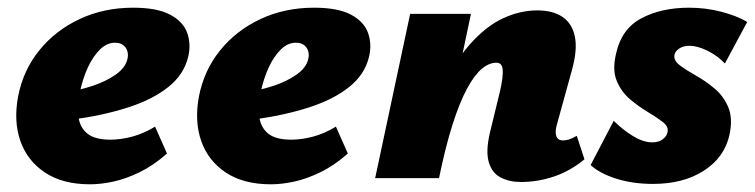

<svg xmlns="http://www.w3.org/2000/svg" viewBox="-20 -463 1962 499"><path d="M214 16Q143 16 97 -14.5Q51 -45 33 -96.5Q15 -148 27 -212Q40 -280 82 -332Q124 -384 187 -413.5Q250 -443 326 -443Q388 -443 422 -425Q456 -407 466.5 -377.5Q477 -348 469 -315Q458 -269 417 -236.5Q376 -204 312 -183.5Q248 -163 167 -152L150 -223Q184 -228 219.5 -239.5Q255 -251 280.5 -269Q306 -287 311 -309Q314 -320 311 -330Q308 -340 300 -346Q292 -352 279 -352Q258 -352 240 -334.5Q222 -317 208.5 -288Q195 -259 187 -221Q180 -186 184 -158.5Q188 -131 207.5 -115.5Q227 -100 267 -100Q294 -100 324 -108Q354 -116 383 -134L414 -64Q379 -33 343 -15.5Q307 2 274.5 9Q242 16 214 16Z M684 16Q613 16 567 -14.5Q521 -45 503 -96.5Q485 -148 497 -212Q510 -280 552 -332Q594 -384 657 -413.5Q720 -443 796 -443Q858 -443 892 -425Q926 -407 936.5 -377.5Q947 -348 939 -315Q928 -269 887 -236.5Q846 -204 782 -183.5Q718 -163 637 -152L620 -223Q654 -228 689.5 -239.5Q725 -251 750.5 -269Q776 -287 781 -309Q784 -320 781 -330Q778 -340 770 -346Q762 -352 749 -352Q728 -352 710 -334.5Q692 -317 678.5 -288Q665 -259 657 -221Q650 -186 654 -158.5Q658 -131 677.5 -115.5Q697 -100 737 -100Q764 -100 794 -108Q824 -116 853 -134L884 -64Q849 -33 813 -15.5Q777 2 744.5 9Q712 16 684 16Z M1334 10Q1304 10 1281.5 -1.5Q1259 -13 1250.5 -41Q1242 -69 1253 -117L1280 -228Q1288 -264 1286.5 -282Q1285 -300 1270 -300Q1251 -300 1232 -284Q1213 -268 1194 -233Q1175 -198 1156.5 -140.5Q1138 -83 1121 0H1062Q1087 -130 1122.5 -214.5Q1158 -299 1200.5 -347Q1243 -395 1287.5 -415.5Q1332 -436 1376 -436Q1417 -436 1442 -419Q1467 -402 1474 -368Q1481 -334 1467 -283L1427 -138Q1422 -120 1426 -109Q1430 -98 1443 -98Q1450 -98 1458.5 -100.5Q1467 -103 1479 -110L1499 -49Q1463 -19 1420.5 -4.5Q1378 10 1334 10ZM955 0 1046 -427H1204L1114 0Z M1677 15Q1625 15 1582 1.5Q1539 -12 1515 -34L1575 -149Q1598 -126 1625 -109.5Q1652 -93 1675 -93Q1692 -93 1702.5 -101Q1713 -109 1715 -120Q1718 -134 1702.5 -146Q1687 -158 1663.5 -172Q1640 -186 1617.5 -205Q1595 -224 1583 -252.5Q1571 -281 1581 -323Q1595 -388 1647 -415.5Q1699 -443 1771 -443Q1814 -443 1854.5 -432.5Q1895 -422 1922 -406L1864 -298Q1844 -319 1818 -331.5Q1792 -344 1772 -344Q1756 -344 1745.5 -337Q1735 -330 1733 -321Q1730 -306 1746.5 -293.5Q1763 -281 1788 -267Q1813 -253 1836.5 -233.5Q1860 -214 1872.5 -185Q1885 -156 1876 -113Q1863 -54 1809.5 -19.5Q1756 15 1677 15Z"/></svg>

Font: Ysabeau Office Black
Style: Italic
Weight: 900
Italic angle: -12°
Designer: Christian Thalmann (Catharsis Fonts)
Version: Version 2.001;gftools[0.9.30]; featfreeze: tnum,lnum,ss02